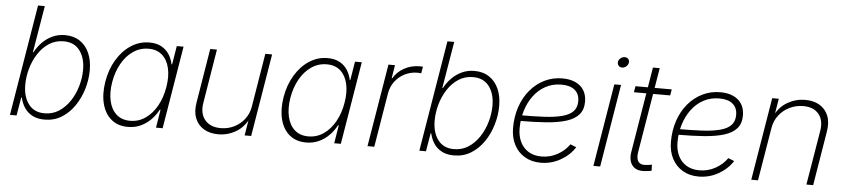

<svg xmlns="http://www.w3.org/2000/svg" viewBox="-44 -985 5527 1254"><g transform="rotate(5 2720.0 -358.5)"><path d="M269 11.2Q222.2 11.2 189.2 -6.3Q156.2 -23.9 136.7 -53.7Q117.2 -83.5 109.9 -119.1H105.5L85.4 0H42L162.6 -727.5H207L155.8 -420.9H159.7Q178.2 -456.5 206.8 -485.8Q235.4 -515.1 272.9 -532.7Q310.5 -550.3 356 -550.3Q412.6 -550.3 452.9 -523.4Q493.2 -496.6 514.6 -448.5Q536.1 -400.4 536.1 -335.9Q536.1 -274.9 517.8 -213.1Q499.5 -151.4 464.8 -100.6Q430.2 -49.8 380.9 -19.3Q331.5 11.2 269 11.2ZM265.6 -29.8Q318.8 -29.8 360.6 -57.1Q402.3 -84.5 431.9 -129.4Q461.4 -174.3 476.8 -228.3Q492.2 -282.2 492.2 -335Q492.2 -412.6 455.8 -460.9Q419.4 -509.3 350.6 -509.3Q296.9 -509.3 255.1 -482.2Q213.4 -455.1 184.1 -410.2Q154.8 -365.2 139.6 -311.3Q124.5 -257.3 124.5 -204.1Q124.5 -126.5 160.9 -78.1Q197.3 -29.8 265.6 -29.8Z M815.9 11.2Q750 11.2 706.8 -24.7Q663.6 -60.5 647 -124.3Q630.4 -188 643.6 -270Q657.2 -352.1 695.3 -415.3Q733.4 -478.5 788.6 -514.4Q843.8 -550.3 909.2 -550.3Q955.6 -550.3 987.5 -532.7Q1019.5 -515.1 1038.6 -485.6Q1057.6 -456.1 1064.5 -420.9H1068.4L1088.4 -542.5H1132.8L1043 0H999.5L1019 -119.1H1014.2Q995.6 -83.5 966.6 -53.7Q937.5 -23.9 899.7 -6.3Q861.8 11.2 815.9 11.2ZM827.1 -29.8Q882.3 -29.8 927.2 -61Q972.2 -92.3 1002.4 -146.7Q1032.7 -201.2 1043.9 -270.5Q1055.7 -339.8 1043.2 -393.8Q1030.8 -447.8 996.3 -478.5Q961.9 -509.3 906.7 -509.3Q851.1 -509.3 805.7 -478Q760.3 -446.8 730 -392.6Q699.7 -338.4 688.5 -270.5Q677.2 -202.1 689.5 -147.5Q701.7 -92.8 736.6 -61.3Q771.5 -29.8 827.1 -29.8Z M1408.2 7.8Q1352.5 7.8 1313.2 -15.6Q1273.9 -39.1 1256.3 -82.5Q1238.8 -126 1249 -186L1307.6 -542.5H1351.6L1293.5 -188.5Q1281.7 -118.2 1316.9 -75.9Q1352.1 -33.7 1420.4 -33.7Q1467.3 -33.7 1507.8 -53.5Q1548.3 -73.2 1575.9 -108.9Q1603.5 -144.5 1611.3 -192.4L1668.9 -542.5H1713.4L1623.5 0H1580.6L1600.6 -122.1H1608.9Q1577.6 -55.2 1523.7 -23.7Q1469.7 7.8 1408.2 7.8Z M1984.4 11.2Q1918.5 11.2 1875.2 -24.7Q1832 -60.5 1815.4 -124.3Q1798.8 -188 1812 -270Q1825.7 -352.1 1863.8 -415.3Q1901.9 -478.5 1957 -514.4Q2012.2 -550.3 2077.6 -550.3Q2124 -550.3 2156 -532.7Q2188 -515.1 2207 -485.6Q2226.1 -456.1 2232.9 -420.9H2236.8L2256.8 -542.5H2301.3L2211.4 0H2168L2187.5 -119.1H2182.6Q2164.1 -83.5 2135 -53.7Q2106 -23.9 2068.1 -6.3Q2030.3 11.2 1984.4 11.2ZM1995.6 -29.8Q2050.8 -29.8 2095.7 -61Q2140.6 -92.3 2170.9 -146.7Q2201.2 -201.2 2212.4 -270.5Q2224.1 -339.8 2211.7 -393.8Q2199.2 -447.8 2164.8 -478.5Q2130.4 -509.3 2075.2 -509.3Q2019.5 -509.3 1974.1 -478Q1928.7 -446.8 1898.4 -392.6Q1868.2 -338.4 1856.9 -270.5Q1845.7 -202.1 1857.9 -147.5Q1870.1 -92.8 1905 -61.3Q1939.9 -29.8 1995.6 -29.8Z M2386.2 0 2476.1 -542.5H2519L2504.9 -456.1H2508.8Q2533.2 -498.5 2579.3 -523.9Q2625.5 -549.3 2679.2 -549.3Q2685.5 -549.3 2690.9 -549.1Q2696.3 -548.8 2701.7 -548.8L2694.3 -504.4Q2690.9 -504.9 2684.3 -505.6Q2677.7 -506.3 2669.4 -506.3Q2625 -506.3 2586.4 -486.8Q2547.9 -467.3 2522.2 -433.1Q2496.6 -398.9 2489.3 -354.5L2430.7 0Z M2953.1 11.2Q2906.2 11.2 2873.3 -6.3Q2840.3 -23.9 2820.8 -53.7Q2801.3 -83.5 2793.9 -119.1H2789.6L2769.5 0H2726.1L2846.7 -727.5H2891.1L2839.8 -420.9H2843.8Q2862.3 -456.5 2890.9 -485.8Q2919.4 -515.1 2957 -532.7Q2994.6 -550.3 3040 -550.3Q3096.7 -550.3 3137 -523.4Q3177.2 -496.6 3198.7 -448.5Q3220.2 -400.4 3220.2 -335.9Q3220.2 -274.9 3201.9 -213.1Q3183.6 -151.4 3148.9 -100.6Q3114.3 -49.8 3064.9 -19.3Q3015.6 11.2 2953.1 11.2ZM2949.7 -29.8Q3002.9 -29.8 3044.7 -57.1Q3086.4 -84.5 3116 -129.4Q3145.5 -174.3 3160.9 -228.3Q3176.3 -282.2 3176.3 -335Q3176.3 -412.6 3139.9 -460.9Q3103.5 -509.3 3034.7 -509.3Q2981 -509.3 2939.2 -482.2Q2897.5 -455.1 2868.2 -410.2Q2838.9 -365.2 2823.7 -311.3Q2808.6 -257.3 2808.6 -204.1Q2808.6 -126.5 2845 -78.1Q2881.3 -29.8 2949.7 -29.8Z M3522 9.3Q3462.4 9.3 3417.5 -17.1Q3372.6 -43.5 3347.7 -91.1Q3322.8 -138.7 3322.8 -202.1Q3322.8 -276.9 3344.5 -340.6Q3366.2 -404.3 3406 -451.7Q3445.8 -499 3499.5 -525.4Q3553.2 -551.8 3616.7 -551.8Q3667 -551.8 3702.9 -534.9Q3738.8 -518.1 3757.6 -487.1Q3776.4 -456.1 3776.4 -412.6Q3776.4 -360.4 3748.5 -328.4Q3720.7 -296.4 3667 -279.5Q3613.3 -262.7 3534.9 -256.8Q3456.5 -251 3356 -251L3359.9 -288.1Q3450.2 -288.1 3519.5 -291.7Q3588.9 -295.4 3636.2 -307.9Q3683.6 -320.3 3707.8 -345.2Q3731.9 -370.1 3731.9 -412.6Q3731.9 -459.5 3701.4 -485.1Q3670.9 -510.7 3613.8 -510.7Q3556.2 -510.7 3510.3 -485.8Q3464.4 -460.9 3432.1 -417.7Q3399.9 -374.5 3382.8 -319.1Q3365.7 -263.7 3365.7 -202.1Q3365.7 -152.3 3384.3 -113.8Q3402.8 -75.2 3438.2 -53.5Q3473.6 -31.7 3523.9 -31.7Q3579.6 -31.7 3627.9 -58.3Q3676.3 -85 3705.6 -127.4L3745.1 -111.8Q3710.9 -58.1 3651.1 -24.4Q3591.3 9.3 3522 9.3Z M3867.2 0 3957 -542.5H4001L3911.6 0ZM3997.6 -656.2Q3983.4 -656.2 3974.6 -666.5Q3965.8 -676.8 3967.8 -691.4Q3970.2 -705.6 3982.4 -715.6Q3994.6 -725.6 4009.3 -725.6Q4024.4 -725.6 4033 -715.6Q4041.5 -705.6 4039.1 -690.9Q4036.6 -676.8 4024.4 -666.5Q4012.2 -656.2 3997.6 -656.2Z M4333.5 -542.5 4326.7 -502.4H4088.9L4095.7 -542.5ZM4198.7 -673.8H4243.2L4150.4 -115.2Q4143.1 -70.3 4160.6 -50.3Q4178.2 -30.3 4218.8 -37.1Q4224.6 -37.6 4232.4 -38.8Q4240.2 -40 4247.1 -41.5L4249 -2Q4241.2 0 4231.9 1.5Q4222.7 2.9 4212.9 3.4Q4152.3 11.2 4124.3 -21.5Q4096.2 -54.2 4106 -113.3Z M4557.1 9.3Q4497.6 9.3 4452.6 -17.1Q4407.7 -43.5 4382.8 -91.1Q4357.9 -138.7 4357.9 -202.1Q4357.9 -276.9 4379.6 -340.6Q4401.4 -404.3 4441.2 -451.7Q4481 -499 4534.7 -525.4Q4588.4 -551.8 4651.9 -551.8Q4702.1 -551.8 4738 -534.9Q4773.9 -518.1 4792.7 -487.1Q4811.5 -456.1 4811.5 -412.6Q4811.5 -360.4 4783.7 -328.4Q4755.9 -296.4 4702.1 -279.5Q4648.4 -262.7 4570.1 -256.8Q4491.7 -251 4391.1 -251L4395 -288.1Q4485.4 -288.1 4554.7 -291.7Q4624 -295.4 4671.4 -307.9Q4718.8 -320.3 4742.9 -345.2Q4767.1 -370.1 4767.1 -412.6Q4767.1 -459.5 4736.6 -485.1Q4706.1 -510.7 4648.9 -510.7Q4591.3 -510.7 4545.4 -485.8Q4499.5 -460.9 4467.3 -417.7Q4435.1 -374.5 4418 -319.1Q4400.9 -263.7 4400.9 -202.1Q4400.9 -152.3 4419.4 -113.8Q4438 -75.2 4473.4 -53.5Q4508.8 -31.7 4559.1 -31.7Q4614.7 -31.7 4663.1 -58.3Q4711.4 -85 4740.7 -127.4L4780.3 -111.8Q4746.1 -58.1 4686.3 -24.4Q4626.5 9.3 4557.1 9.3Z M5004.4 -349.1 4946.3 0H4902.3L4992.2 -542.5H5035.2L5015.1 -420.4L5006.3 -421.4Q5037.6 -487.8 5092.3 -519Q5147 -550.3 5208.5 -550.3Q5264.6 -550.3 5303.7 -526.6Q5342.8 -502.9 5359.9 -459.5Q5377 -416 5366.7 -355.5L5308.1 0H5263.7L5322.8 -355Q5335 -426.3 5301 -467.5Q5267.1 -508.8 5199.2 -508.8Q5151.9 -508.8 5110.4 -488.8Q5068.8 -468.8 5040.5 -432.6Q5012.2 -396.5 5004.4 -349.1Z"/></g></svg>

Font: Inter 16pt ExtraLight
Style: Italic
Weight: 250
Italic angle: -9.3988°
Version: Version 4.001;git-66647c0bb